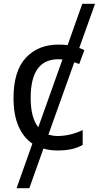

<svg xmlns="http://www.w3.org/2000/svg" viewBox="-20 -780 520 1008"><path d="M370 -453 234 -73Q260 -66 282 -66Q348 -66 414 -97V-19Q387 -4 355.5 3Q324 10 282 10Q241 10 208 0L134 208H67L150 -26Q103 -58 77 -117.5Q51 -177 51 -265Q51 -407 115.5 -476.5Q180 -546 288 -546Q311 -546 335 -543L412 -760H479L396 -528Q409 -524 423 -517L396 -444ZM308 -468 286 -469Q141 -469 141 -266Q141 -162 181 -112Z"/></svg>

Font: Noto Sans Display
Style: Regular
Weight: 400
Designer: Monotype Design team
Foundry: Monotype Imaging Inc.
Version: Version 1.000